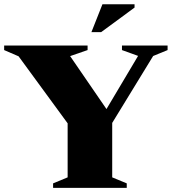

<svg xmlns="http://www.w3.org/2000/svg" viewBox="-35 -904 826 924"><path d="M54.5 -633 -15 -663V-685H386.5V-663L302.5 -634L499.5 -347L458 -346.5L629.5 -635L552 -663V-685H771.5V-663L702 -634.5L505 -312.5V-50.5L575 -21.5V0H220.5V-21.5L290.5 -50.5V-310.5ZM405 -749.5 458 -883.5H612.5V-867.5L452 -749.5Z"/></svg>

Font: Newsreader 36pt ExtraBold
Style: Regular
Weight: 800
Designer: Hugues Gentile
Foundry: Production Type
Version: Version 1.003